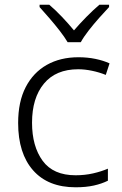

<svg xmlns="http://www.w3.org/2000/svg" viewBox="-20 -785 516 815"><path d="M301 10Q184 10 120.5 -62Q57 -134 57 -263Q57 -353 89 -415Q121 -477 178.5 -509.5Q236 -542 313 -542Q351 -542 385 -535Q419 -528 445 -516L429 -467Q402 -478 371 -484.5Q340 -491 312 -491Q217 -491 166.5 -430Q116 -369 116 -264Q116 -164 161 -102.5Q206 -41 301 -41Q340 -41 375 -49Q410 -57 438 -69V-18Q412 -5 378.5 2.5Q345 10 301 10ZM267 -606Q254 -628 233 -655Q212 -682 189 -708.5Q166 -735 148 -755V-765H189Q216 -742 243.5 -713Q271 -684 294 -656Q318 -684 346.5 -713Q375 -742 402 -765H443V-755Q424 -735 400.5 -708.5Q377 -682 356 -655Q335 -628 323 -606Z"/></svg>

Font: Noto Sans Tamil Light
Style: Regular
Weight: 300
Designer: Jelle Bosma - Monotype Design Team
Foundry: Monotype Imaging Inc.
Version: Version 2.004; ttfautohint (v1.8.4.7-5d5b)